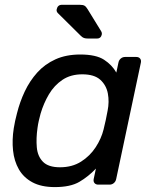

<svg xmlns="http://www.w3.org/2000/svg" viewBox="-20 -752 626 782"><path d="M203.4 10Q148.3 10 112.2 -9.4Q76.1 -28.8 56.8 -62.4Q37.6 -96 33.1 -139.2Q28.6 -182.4 36.1 -229.9Q38.7 -246.4 41.8 -260.2Q44.9 -273.9 49.1 -290.2Q60.8 -337.1 80.9 -379.7Q101.1 -422.4 131.7 -456.5Q162.4 -490.6 205.8 -510.3Q249.3 -530 306.8 -530Q371.1 -530 403.8 -508.7Q436.4 -487.4 453.8 -456.4L462.4 -497.1Q464.4 -507.3 471.9 -513.6Q479.4 -520 489.6 -520H535.1Q545.2 -520 550.5 -513.6Q555.8 -507.3 553.8 -497.1L453.2 -22.9Q451.2 -12.7 443.7 -6.4Q436.2 0 426.1 0H380.4Q370.2 0 364.9 -6.4Q359.6 -12.7 361.6 -22.9L370.7 -65.4Q339.9 -32.8 303.3 -11.4Q266.8 10 203.4 10ZM224.2 -70.7Q274.1 -70.7 310.5 -93.9Q346.9 -117.2 369.8 -152.5Q392.8 -187.9 401.8 -224.6Q406.2 -241.1 410.8 -263.3Q415.4 -285.5 418.4 -301.8Q425.5 -337.3 419.3 -371.1Q413 -404.8 388.5 -427.1Q363.9 -449.3 315.2 -449.3Q268 -449.3 234.5 -426.9Q200.9 -404.4 179.3 -367.9Q157.7 -331.3 145.2 -288.9Q141.2 -273.9 138 -260Q134.8 -246.1 132.8 -231.1Q126.7 -188.7 129.9 -152.1Q133 -115.6 155 -93.1Q177 -70.7 224.2 -70.7ZM339.6 -595Q328.5 -595 322.2 -597.2Q315.9 -599.3 308.9 -606.3L215.4 -698.9Q209.1 -705.5 210.9 -714.1Q214.8 -732.5 232.3 -732.5H304Q318.2 -732.5 324.4 -728.7Q330.6 -724.9 337 -714.3L391.5 -625.6Q396.3 -618.2 394.3 -610.2Q390.5 -595 375.3 -595Z"/></svg>

Font: Rubik Light
Style: Italic
Weight: 300
Italic angle: -12°
Designer: Hubert and Fischer
Foundry: Hubert and Fischer
Version: Version 2.300;gftools[0.9.30]